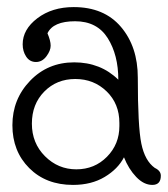

<svg xmlns="http://www.w3.org/2000/svg" viewBox="-20 -512 474 542"><path d="M188 -492Q274 -492 321.5 -436Q369 -380 369 -293Q369 -155 379 -106.5Q389 -58 417 -38Q434 -30 434 -16Q434 10 410 10Q386 10 364.5 -12.5Q343 -35 330 -68Q313 -35 275.5 -12.5Q238 10 186 10Q110 10 62.5 -37.5Q15 -85 15 -158.5Q15 -232 65 -284Q115 -336 189.5 -336Q264 -336 314 -287Q314 -357 284 -404.5Q254 -452 192 -452Q130 -452 114 -418Q123 -397 123 -383Q123 -369 111 -353Q99 -337 81.5 -337Q64 -337 54 -352Q44 -367 44 -387Q44 -429 85.5 -460.5Q127 -492 188 -492ZM317 -156V-165Q317 -219 281 -254Q245 -289 192.5 -289Q140 -289 105 -253.5Q70 -218 70 -163Q70 -108 107 -71Q144 -34 195.5 -34Q247 -34 282 -69.5Q317 -105 317 -156Z"/></svg>

Font: Glass Antiqua
Style: Regular
Weight: 400
Version: 1.001